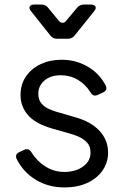

<svg xmlns="http://www.w3.org/2000/svg" viewBox="-20 -810 549 842"><path d="M263 12Q193 12 138 -21Q83 -54 54 -111Q43 -133 65 -143L86 -153Q106 -162 118 -142Q143 -102 180.5 -79Q218 -56 263 -56Q311 -56 344 -79.5Q377 -103 377 -141Q377 -169 361 -185.5Q345 -202 324 -211Q303 -220 287 -224L210 -246Q136 -267 103 -305Q70 -343 70 -393Q70 -440 94 -475Q118 -510 159 -529Q200 -548 250 -548Q312 -548 363.5 -518.5Q415 -489 443 -436Q454 -414 431 -404L409 -394Q389 -384 377 -405Q355 -440 321.5 -460Q288 -480 247 -480Q202 -480 175 -457Q148 -434 148 -399Q148 -372 162 -356Q176 -340 194.5 -332Q213 -324 227 -320L316 -294Q381 -275 417.5 -235Q454 -195 454 -141Q454 -97 429.5 -62Q405 -27 362 -7.5Q319 12 263 12ZM230 -640Q212 -640 201 -654L116 -761Q106 -773 110.5 -781.5Q115 -790 130 -790H162Q180 -790 191 -776L237 -720Q245 -710 254.5 -710Q264 -710 271 -720L318 -776Q330 -790 347 -790H379Q394 -790 398.5 -781.5Q403 -773 393 -761L307 -654Q296 -640 278 -640Z"/></svg>

Font: Pitagon Sans Text
Style: Regular
Weight: 400
Designer: Travis Tran
Foundry: Pitagon
Version: Version 1.001; ttfautohint (v1.8.4.7-5d5b);gftools[0.9.26]